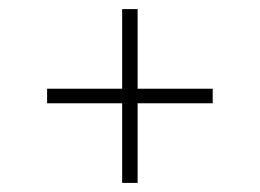

<svg xmlns="http://www.w3.org/2000/svg" viewBox="-20 -591 571 422"><path d="M248.5 -189V-364H83.5V-396H248.5V-571H282.5V-396H447.5V-364H282.5V-189Z"/></svg>

Font: Encode Sans Thin
Style: Regular
Weight: 250
Designer: Multiple Designers
Foundry: Impallari Type
Version: Version 2.000